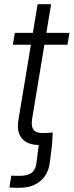

<svg xmlns="http://www.w3.org/2000/svg" viewBox="-20 -685 349 910"><path d="M24.4 203.6 33.7 147.5Q42 147.9 54.2 148.2Q66.4 148.4 73.2 148.4Q113.3 148.4 132.1 132.1Q150.9 115.7 153.8 79.6L164.6 -5.4H227.5L216.8 79.6Q212.9 118.2 195.1 146.2Q177.2 174.3 145.8 189.7Q114.3 205.1 69.3 205.1Q56.2 205.1 44.7 204.6Q33.2 204.1 24.4 203.6ZM309.1 -529.3 299.8 -473.1H41L50.3 -529.3ZM158.2 -665H222.2L132.3 -121.6Q126.5 -84.5 139.9 -68.6Q153.3 -52.7 189 -54.7Q197.8 -54.7 209 -55.4Q220.2 -56.2 230 -57.1L226.6 -1Q215.8 0.5 202.4 1.5Q189 2.4 176.3 2.4Q113.3 4.4 85.4 -26.9Q57.6 -58.1 67.4 -116.7Z"/></svg>

Font: Inter 24pt Light
Style: Italic
Weight: 300
Italic angle: -9.3988°
Designer: Rasmus Andersson
Foundry: rsms
Version: Version 4.001;git-66647c0bb